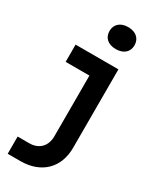

<svg xmlns="http://www.w3.org/2000/svg" viewBox="-242 -849 884 1091"><g transform="rotate(30 200.0 -303.0)"><path d="M253 -642C303 -642 335 -669 335 -714C335 -758 303 -786 253 -786C203 -786 171 -758 171 -714C171 -669 203 -642 253 -642ZM102 180C238 180 324 97 324 -36V-550H43V-437H199V-39C199 26 159 67 95 67H19V180Z"/></g></svg>

Font: Tekne LDO
Style: Bold
Weight: 700
Monospace: yes
Designer: Alessio Laiso, Mario Rullo, Paolo Rosset
Foundry: Alessio Laiso
Version: Version 1.000;hotconv 1.0.109;makeotfexe 2.5.65596